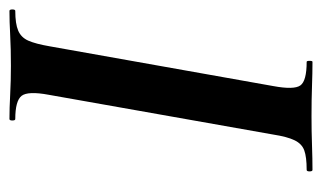

<svg xmlns="http://www.w3.org/2000/svg" viewBox="-154 -510 665 396"><g transform="rotate(-90 178.0 -312.5)"><path d="M25 0Q22 0 22 -6Q22 -12 25 -12Q52 -12 65.5 -17Q79 -22 86.2 -37Q93.5 -52 98 -81L180 -544Q188 -587 177.8 -600Q167.5 -613 130 -613Q127 -613 127 -619Q127 -625 130 -625Q152.6 -625 180.8 -623.5Q209 -622 239.8 -622Q274.9 -622 303 -623.5Q331 -625 353 -625Q356 -625 356 -619Q356 -613 353 -613Q326.5 -613 312.4 -607Q298.2 -601 291.6 -586Q285 -571 280 -542L198 -81Q190 -38 199.3 -25Q208.5 -12 248 -12Q250 -12 250 -6Q250 0 248 0Q225.8 0 198 -1Q170.2 -2 135.8 -2Q104.7 -2 76.3 -1Q48 0 25 0Z"/></g></svg>

Font: Cormorant Light
Style: Italic
Weight: 300
Italic angle: -10°
Designer: Christian Thalmann (Catharsis Fonts)
Foundry: Catharsis Fonts
Version: Version 4.000